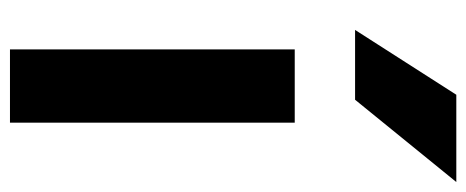

<svg xmlns="http://www.w3.org/2000/svg" viewBox="-295 -587 935 385"><g transform="rotate(90 172.5 -394.5)"><path d="M79 53H226V-518H79ZM40 -639H180L345 -842H170Z"/></g></svg>

Font: LINE Seed JP App_OTF Bold
Style: Regular
Weight: 700
Designer: LINE & Fontrix & Fontworks
Version: Version 1.009